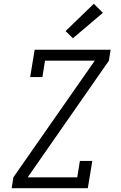

<svg xmlns="http://www.w3.org/2000/svg" viewBox="-20 -999 640 1019"><path d="M42 0 51 -58 483 -677H219L205 -590H140L164 -735H567L558 -677L127 -58H390L404 -145H470L446 0ZM367 -796 328 -834 478 -979 526 -931Z"/></svg>

Font: Iosevka Etoile Light Oblique
Style: Regular
Weight: 300
Italic angle: -9°
Designer: Belleve Invis
Foundry: Belleve Invis
Version: Version 15.5.2; ttfautohint (v1.8.4)